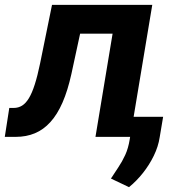

<svg xmlns="http://www.w3.org/2000/svg" viewBox="-53 -566 737 794"><path d="M-33.2 0 -14.6 -119.6H3.4Q22.9 -119.6 38.3 -129.2Q53.7 -138.7 66.7 -160.2Q79.6 -181.6 90.8 -216.8Q102.1 -252 112.8 -303.7L162.1 -545.9H576.7L485.8 0H341.8L412.6 -426.8H278.3L242.2 -259.8Q227.1 -191.4 205.6 -142.1Q184.1 -92.8 155.5 -61.3Q127 -29.8 91.3 -14.9Q55.7 0 12.2 0ZM621.6 -83 607.4 1.5Q601.6 40 583 78.1Q564.5 116.2 537.8 149.7Q511.2 183.1 480.5 208L405.8 172.4Q420.4 149.4 436.3 126Q452.1 102.5 464.8 75Q477.5 47.4 483.4 10.7L498.5 -83Z"/></svg>

Font: Inter Tight
Style: Bold Italic
Weight: 700
Italic angle: -9.39999°
Designer: Rasmus Andersson
Foundry: rsms
Version: Version 3.004